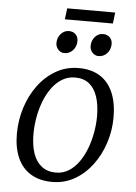

<svg xmlns="http://www.w3.org/2000/svg" viewBox="-58 -902 677 957"><g transform="rotate(5 280.0 -424.0)"><path d="M322.5 -567Q385.5 -567 428.8 -540Q472 -513 494.2 -461.5Q516.5 -410 516.5 -337Q516.5 -272 496.5 -210Q476.5 -148 439.5 -98.2Q402.5 -48.5 351.5 -19.2Q300.5 10 239 10Q177 10 133 -16.2Q89 -42.5 66.2 -92.8Q43.5 -143 43.5 -213.5Q43.5 -280.5 63.2 -343.8Q83 -407 120 -457.2Q157 -507.5 208.5 -537.2Q260 -567 322.5 -567ZM309 -518.5Q272.5 -518.5 243.2 -500.5Q214 -482.5 192 -452Q170 -421.5 155.2 -382.8Q140.5 -344 133.2 -302.2Q126 -260.5 126 -220.5Q126 -162 140.5 -121.5Q155 -81 183.5 -59.5Q212 -38 253.5 -38Q289 -38 317.8 -56Q346.5 -74 368.2 -104.5Q390 -135 404.5 -173.5Q419 -212 426.5 -253.8Q434 -295.5 434 -335Q434 -392.5 420.2 -433.5Q406.5 -474.5 379 -496.5Q351.5 -518.5 309 -518.5ZM244 -635Q226 -635 213 -649.2Q200 -663.5 200.5 -684Q201.5 -710.5 218.2 -728.5Q235 -746.5 257.5 -746.5Q279.5 -746.5 292 -733Q304.5 -719.5 304 -699.5Q303.5 -672 286.2 -653.5Q269 -635 244 -635ZM415 -635Q397 -635 384 -649.2Q371 -663.5 371.5 -684Q372.5 -710.5 388.8 -728.5Q405 -746.5 428 -746.5Q450 -746.5 462.8 -733Q475.5 -719.5 475 -699.5Q474.5 -672 457.2 -653.5Q440 -635 415 -635ZM239 -858.5H479L472.5 -803H232Z"/></g></svg>

Font: Merriweather 20pt Light
Style: Italic
Weight: 300
Italic angle: -7.8°
Version: Version 2.101